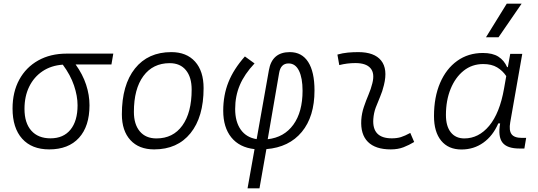

<svg xmlns="http://www.w3.org/2000/svg" viewBox="-20 -815 2970 1060"><path d="M251.5 9.8Q155.3 9.8 102.3 -49.3Q49.3 -108.4 49.3 -215.8Q49.3 -307.1 86.4 -375.2Q123.5 -443.4 190.9 -481.2Q258.3 -519 348.1 -519H605.5L595.2 -459H397.5Q436.5 -404.8 455.3 -347.7Q474.1 -290.5 474.1 -233.9Q474.1 -117.7 416 -54Q357.9 9.8 251.5 9.8ZM326.7 -458Q262.7 -453.6 215.1 -421.9Q167.5 -390.1 141.4 -336.9Q115.2 -283.7 115.2 -213.9Q115.2 -136.2 152.8 -93.8Q190.4 -51.3 258.8 -51.3Q330.1 -51.3 369.1 -99.1Q408.2 -147 408.2 -233.9Q408.2 -284.7 388.7 -342.8Q369.1 -400.9 326.7 -458Z M831.1 9.8Q747.1 9.8 700 -41.5Q652.8 -92.8 652.8 -184.1Q652.8 -346.2 725.1 -436.8Q797.4 -527.3 925.8 -527.3Q1009.8 -527.3 1056.9 -474.9Q1104 -422.4 1104 -328.6Q1104 -168.9 1031.7 -79.6Q959.5 9.8 831.1 9.8ZM843.8 -50.8Q935.5 -50.8 986.8 -122.1Q1038.1 -193.4 1038.1 -320.3Q1038.1 -389.2 1006.3 -427.7Q974.6 -466.3 917 -466.3Q824.2 -466.3 771.7 -395.3Q719.2 -324.2 719.2 -197.3Q719.2 -128.4 752 -89.6Q784.7 -50.8 843.8 -50.8Z M1412.6 224.6H1346.7L1385.3 8.3Q1301.8 -1 1257.1 -56.4Q1212.4 -111.8 1212.4 -203.6Q1212.4 -289.6 1241.2 -361.6Q1270 -433.6 1332 -503.4L1385.3 -464.8Q1329.6 -405.8 1304 -345.2Q1278.3 -284.7 1278.3 -213.4Q1278.3 -142.6 1309.3 -99.1Q1340.3 -55.7 1397 -46.9L1464.4 -426.8Q1481.4 -527.3 1580.1 -527.3Q1646.5 -527.3 1681.4 -472.9Q1716.3 -418.5 1716.3 -315.4Q1716.3 -171.4 1646.2 -86.7Q1576.2 -2 1450.7 8.3ZM1458 -46.4Q1548.8 -56.6 1599.6 -126.7Q1650.4 -196.8 1650.4 -314Q1650.4 -384.3 1630.6 -424.6Q1610.8 -464.8 1573.2 -464.8Q1529.8 -464.8 1521 -412.1Z M2245.1 -81.1 2266.6 -31.2Q2238.8 -14.2 2208 -2.2Q2177.2 9.8 2137.2 9.8Q2052.7 9.8 2011.2 -31.7Q1969.7 -73.2 1974.6 -153.3Q1977.1 -189.9 1988.8 -224.6Q2000.5 -259.3 2014.4 -292Q2028.3 -324.7 2035.6 -355Q2049.8 -410.2 2025.4 -438.5Q2001 -466.8 1942.4 -466.8Q1896 -466.8 1853 -455.6L1842.8 -513.7Q1871.6 -522 1900.4 -524.7Q1929.2 -527.3 1958 -527.3Q2046.9 -527.3 2084.2 -480.7Q2121.6 -434.1 2099.6 -345.2Q2091.3 -310.5 2078.4 -280.5Q2065.4 -250.5 2054.4 -221.2Q2043.5 -191.9 2041 -157.7Q2033.7 -51.3 2143.1 -51.3Q2171.9 -51.3 2193.6 -58.1Q2215.3 -64.9 2245.1 -81.1Z M2783.7 -444.3 2796.9 -517.6H2863.3L2796.9 -139.6Q2789.1 -95.2 2804 -74.5Q2818.8 -53.7 2861.8 -53.7H2884.8L2875 4.9H2847.7Q2779.3 4.9 2753.9 -28.1Q2728.5 -61 2741.2 -133.8H2731Q2701.2 -64.9 2648.4 -27.3Q2595.7 10.3 2527.8 10.3Q2455.6 10.3 2415.8 -38.1Q2376 -86.4 2376 -174.3Q2376 -278.8 2409.7 -357.2Q2443.4 -435.5 2504.2 -479Q2564.9 -522.5 2646 -522.5Q2699.7 -522.5 2731.4 -502.2Q2763.2 -481.9 2779.8 -444.3ZM2647.9 -461.4Q2585.9 -461.4 2539.8 -424.6Q2493.7 -387.7 2467.8 -324.2Q2441.9 -260.7 2441.9 -180.2Q2441.9 -118.2 2468.8 -84.5Q2495.6 -50.8 2543.5 -50.8Q2622.6 -50.8 2680.7 -120.4Q2738.8 -189.9 2762.7 -325.7L2774.9 -395Q2754.9 -424.8 2724.4 -443.1Q2693.8 -461.4 2647.9 -461.4ZM2663.1 -609.4 2777.8 -794.9H2859.9L2732.4 -609.4Z"/></svg>

Font: Cascadia Mono Light
Style: Italic
Weight: 300
Italic angle: -10°
Monospace: yes
Designer: Aaron Bell
Foundry: Saja Typeworks
Version: Version 2404.023; ttfautohint (v1.8.4)